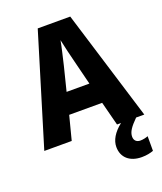

<svg xmlns="http://www.w3.org/2000/svg" viewBox="-169 -824 988 1171"><g transform="rotate(-20 324.5 -238.5)"><path d="M472 0H498C446 41 421 85 421 128C421 196 469 239 547 239C579 239 604 233 623 226V131C611 136 591 141 573 141C549 141 533 127 533 102C533 71 552 44 596 0H649L429 -716H218L0 0H178L218 -155H432ZM360 -448 399 -292H251L290 -448C299 -488 317 -560 324 -601C332 -560 350 -488 360 -448Z"/></g></svg>

Font: Noto Sans Thai SemCond ExtBd
Style: Regular
Weight: 800
Width: 4
Designer: Monotype Design Team
Foundry: Monotype Imaging Inc.
Version: Version 2.002